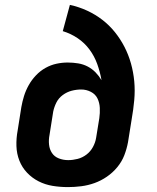

<svg xmlns="http://www.w3.org/2000/svg" viewBox="-20 -755 640 783"><path d="M257 8Q225 8 194.5 3Q164 -2 137.5 -15.5Q111 -29 90.5 -50.5Q70 -72 59 -100Q48 -128 47 -159.5Q46 -191 52 -223L67 -318Q71 -341 78 -363.5Q85 -386 97 -407.5Q109 -429 126.5 -447.5Q144 -466 165.5 -478Q187 -490 210 -495Q233 -500 256 -500Q278 -500 299 -496.5Q320 -493 338 -483.5Q356 -474 370 -459.5Q384 -445 394 -428Q388 -462 376.5 -494Q365 -526 345 -553Q325 -580 297 -599Q269 -618 236 -628L265 -735Q302 -727 335.5 -711.5Q369 -696 397.5 -674Q426 -652 448.5 -624Q471 -596 487.5 -564Q504 -532 514 -496.5Q524 -461 527.5 -423.5Q531 -386 527.5 -347Q524 -308 517 -269L502 -175Q497 -148 487 -122Q477 -96 458.5 -73.5Q440 -51 416 -34.5Q392 -18 365.5 -8.5Q339 1 311.5 4.5Q284 8 257 8ZM258 -102Q277 -102 296.5 -107Q316 -112 332.5 -124.5Q349 -137 359 -155.5Q369 -174 372 -193L385 -273Q388 -294 387 -315Q386 -336 377.5 -353.5Q369 -371 350.5 -380.5Q332 -390 311 -390Q292 -390 272.5 -385Q253 -380 236 -367.5Q219 -355 210 -337Q201 -319 197 -300L182 -205Q178 -185 180 -165.5Q182 -146 192 -131Q202 -116 220 -109Q238 -102 258 -102Z"/></svg>

Font: Iosevka Aile Extrabold
Style: Italic
Weight: 800
Italic angle: -9°
Designer: Belleve Invis
Foundry: Belleve Invis
Version: Version 31.1.0; ttfautohint (v1.8.4)